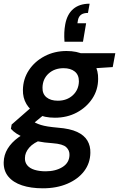

<svg xmlns="http://www.w3.org/2000/svg" viewBox="-50 -787 644 1039"><path d="M182 232Q117 232 69 216Q21 200 -5 168.5Q-31 137 -30 91Q-29 51 -8.5 17.5Q12 -16 49 -43Q86 -70 139 -90L181 -33Q131 -15 108 12Q85 39 85 68Q84 91 97.5 107.5Q111 124 137 132Q163 140 197 140Q251 140 288 117Q325 94 326 52Q327 27 308.5 9.5Q290 -8 235 -12Q189 -15 152.5 -22.5Q116 -30 88.5 -40Q61 -50 41 -63Q21 -76 9 -90L13 -113L133 -218L214 -188L79 -76L119 -137Q131 -128 143 -122Q155 -116 171 -111Q187 -106 209 -102.5Q231 -99 264 -96Q329 -91 367.5 -73Q406 -55 423 -26Q440 3 439 40Q438 96 405.5 139Q373 182 315 207Q257 232 182 232ZM247 -150Q190 -150 151.5 -170Q113 -190 93 -224Q73 -258 74 -301Q75 -360 106.5 -407.5Q138 -455 191.5 -483Q245 -511 310 -511Q367 -511 405.5 -491Q444 -471 463 -437Q482 -403 481 -360Q481 -301 449.5 -253.5Q418 -206 365.5 -178Q313 -150 247 -150ZM263 -242Q312 -242 344 -271.5Q376 -301 377 -347Q377 -382 354.5 -400Q332 -418 294 -418Q245 -418 213 -389Q181 -360 180 -313Q179 -279 201.5 -260.5Q224 -242 263 -242ZM375 -412 367 -499H574L560 -424ZM435 -767 426 -717Q402 -717 389 -707.5Q376 -698 372 -679L369 -661H416L399 -561H299Q297 -589 298 -611Q299 -633 303 -655Q313 -710 346.5 -738.5Q380 -767 435 -767Z"/></svg>

Font: DM Sans 20pt SemiBold
Style: Italic
Weight: 600
Italic angle: -10°
Version: Version 4.004;gftools[0.9.30]